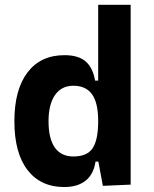

<svg xmlns="http://www.w3.org/2000/svg" viewBox="-20 -752 626 782"><path d="M241.7 9.8Q145.5 9.8 92 -59.6Q38.6 -128.9 38.6 -258.3Q38.6 -386.7 92 -457Q145.5 -527.3 242.7 -527.3Q299.3 -527.3 328.9 -501.7Q358.4 -476.1 367.2 -423.8H410.2L379.9 -258.3Q379.9 -333.5 354.7 -368.2Q329.6 -402.8 278.8 -402.8Q230.5 -402.8 204.1 -365Q177.7 -327.1 177.7 -258.3Q177.7 -187 203.4 -150.9Q229 -114.7 278.8 -114.7Q335.4 -114.7 357.7 -148.9Q379.9 -183.1 379.9 -258.3L415 -93.8H369.1Q361.3 -42 328.6 -16.1Q295.9 9.8 241.7 9.8ZM398.9 4.9 379.9 -97.7V-732.4H512.2V0Z"/></svg>

Font: Cascadia Mono
Style: Regular
Weight: 400
Monospace: yes
Designer: Aaron Bell
Foundry: Saja Typeworks
Version: Version 2102.003